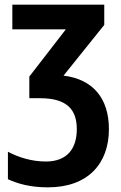

<svg xmlns="http://www.w3.org/2000/svg" viewBox="-20 -565 520 825"><path d="M428 -545H33V-439H263L106 -236V-143H152C267 -143 310 -95 310 -10C310 73 269 129 177 129C116 129 59 111 14 87V205C55 224 109 240 186 240C358 240 448 138 448 -10C448 -145 377 -225 253 -240L428 -458Z"/></svg>

Font: Noto Sans Display SemiCondensed
Style: Bold
Weight: 700
Width: 4
Designer: Monotype Design Team
Foundry: Monotype Imaging Inc.
Version: Version 1.900